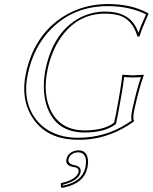

<svg xmlns="http://www.w3.org/2000/svg" viewBox="-20 -678 751 945"><path d="M550.8 -117.2Q577.1 -255.4 581.5 -307.1L584 -310.1Q585.9 -310.1 634.3 -307.1Q634.3 -307.1 687 -310.1L687.5 -307.1Q663.1 -239.3 641.1 -137.2L639.6 -130.9Q632.8 -95.7 639.6 -83L639.2 -80.1Q527.3 -0.5 404.3 8.8Q384.3 10.3 363.8 9.8Q213.9 9.8 143.1 -93.8Q80.1 -187 107.4 -316.9Q147.5 -504.4 291 -596.2Q389.2 -657.7 510.7 -658.2Q625.5 -658.2 706.5 -614.3Q709 -612.8 709.5 -612.8L710.9 -609.9Q679.2 -539.1 669.9 -508.3Q668.5 -503.4 667 -499L656.7 -498Q632.3 -582 565.4 -602.5Q536.1 -610.8 497.1 -610.8Q364.3 -610.8 282.2 -497.1Q234.9 -430.7 214.4 -336.9Q188 -211.9 233.9 -126Q283.2 -36.6 396.5 -36.1Q493.2 -36.6 541.5 -74.2ZM366.2 62Q407.7 62 412.6 107.4Q414.6 126 410.2 147.9Q394.5 221.2 302.2 243.2Q292.5 245.6 283.2 247.1Q277.3 238.3 280.3 223.1Q345.2 209.5 363.3 177.7Q365.7 173.3 366.2 169.9Q370.6 148.4 346.7 145Q343.3 144.5 340.8 144Q301.8 136.7 306.6 106.9Q307.1 105.5 307.1 105Q313.5 75.2 346.7 64.9Q356.4 62 366.2 62ZM560.5 -115.2 550.8 -68.4 547.9 -65.9Q495.6 -25.9 396.5 -25.9Q259.3 -25.9 213.4 -147Q195.3 -195.3 195.8 -253.9Q195.8 -296.9 204.6 -338.9Q240.7 -509.8 357.9 -582Q421.4 -620.6 497.1 -621.1Q604 -621.1 645 -551.8Q654.8 -535.2 661.6 -516.1Q671.4 -547.4 698.7 -607.4Q617.7 -647.5 510.7 -647.9Q342.3 -647.9 230 -533.7Q145.5 -446.8 117.2 -314.9Q88.4 -180.2 157.7 -89.8Q208 -25.9 294.9 -6.8Q328.1 0 363.8 0Q496.1 0 604.5 -68.8Q616.7 -76.7 627.9 -84.5Q623.5 -101.6 629.9 -132.8L631.3 -139.2Q652.3 -237.3 673.8 -298.3Q655.3 -296.9 634.3 -296.9Q608.9 -296.9 590.8 -298.8Q585.9 -247.1 560.5 -115.2ZM366.2 71.8Q333.5 71.8 319.8 98.1Q317.9 103 316.9 106.9Q314.5 127.9 342.3 134.3Q381.8 139.2 376.5 169.9Q376 171.4 376 171.9Q368.7 206.5 303.7 227.1Q295.9 229.5 289.1 231.4Q289.1 234.9 289.1 235.8Q381.8 218.3 399.4 149.9Q399.9 147.5 400.4 146Q412.1 82.5 375.5 72.8Q370.6 71.8 366.2 71.8Z"/></svg>

Font: Linux Biolinum Outline O
Style: Italic
Weight: 400
Italic angle: -12°
Designer: Philipp H. Poll
Foundry: Philipp H. Poll
Version: Version 0.6.2